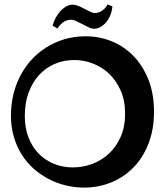

<svg xmlns="http://www.w3.org/2000/svg" viewBox="-20 -853 749 873"><path d="M680.2 -345.2Q680.2 -263.7 655 -199.5Q629.9 -135.3 586.4 -91.1Q543 -46.9 485.1 -23.4Q427.2 0 361.8 0Q318.8 0 277.6 -10.3Q236.3 -20.5 199.5 -40Q162.6 -59.6 131.3 -87.6Q100.1 -115.7 77.6 -152.1Q55.2 -188.5 42.5 -232.2Q29.8 -275.9 29.8 -326.2Q29.8 -404.3 55.4 -470.5Q81.1 -536.6 126.7 -585Q172.4 -633.3 234.6 -660.6Q296.9 -688 370.1 -688Q431.6 -688 487.8 -665.3Q543.9 -642.6 586.7 -598.6Q629.4 -554.7 654.8 -491Q680.2 -427.2 680.2 -345.2ZM548.8 -335.9Q548.8 -396.5 528.3 -442.1Q507.8 -487.8 475.1 -518.6Q442.4 -549.3 400.9 -564.7Q359.4 -580.1 317.9 -580.1Q270 -580.1 229 -562.5Q188 -544.9 157.7 -512Q127.4 -479 110.1 -431.9Q92.8 -384.8 92.8 -326.2Q92.8 -270.5 109.9 -227.1Q127 -183.6 156.7 -153.6Q186.5 -123.5 226.3 -107.7Q266.1 -91.8 311 -91.8Q356.4 -91.8 399.2 -107.7Q441.9 -123.5 475.3 -154.5Q508.8 -185.5 528.8 -231.2Q548.8 -276.9 548.8 -335.9ZM491.2 -824.2Q488.3 -796.9 478.8 -777.3Q469.2 -757.8 457 -745.6Q444.8 -733.4 432.1 -727.8Q419.4 -722.2 409.2 -722.2Q397 -722.2 383.1 -728.8Q369.1 -735.4 354.7 -743.2Q340.3 -751 326.2 -757.3Q312 -763.7 300.3 -763.2Q285.2 -762.2 274.2 -755.9Q263.2 -749.5 255.9 -742.2Q247.1 -733.4 241.2 -723.1L219.2 -736.8Q227.5 -763.7 239 -781.7Q250.5 -799.8 263.2 -811Q275.9 -822.3 288.1 -827.1Q300.3 -832 310.1 -832Q321.8 -832 335.9 -826.2Q350.1 -820.3 364 -813Q377.9 -805.7 389.9 -799.8Q401.9 -793.9 409.2 -793.9Q425.3 -793.9 436.5 -800Q447.8 -806.2 455.1 -813.5Q463.9 -822.3 469.2 -833Z"/></svg>

Font: Risque
Style: Regular
Weight: 400
Designer: Astigmatic (AOETI)
Foundry: Astigmatic (AOETI)
Version: Version 1.000